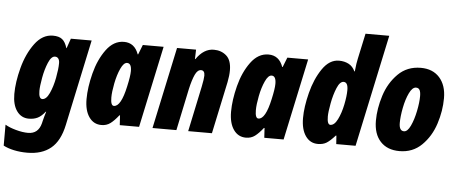

<svg xmlns="http://www.w3.org/2000/svg" viewBox="-88 -908 3071 1297"><g transform="rotate(5 1448.0 -260.0)"><path d="M-28 206V64Q0 81 45.5 93.5Q91 106 128 106Q197 106 216 34L220 17Q227 -12 238 -47H235Q210 -15 184.5 -2.5Q159 10 125 10Q74 10 43.5 -32Q13 -74 13 -148Q13 -228 39 -326Q65 -424 116.5 -493.5Q168 -563 239 -563Q280 -563 302 -545.5Q324 -528 336 -487H338L361 -553H502L378 30Q355 140 294 190Q233 240 134 240Q86 240 44 231Q2 222 -28 206ZM296 -381Q296 -401 288 -412Q280 -423 265 -423Q240 -423 220.5 -377Q201 -331 190.5 -272.5Q180 -214 180 -184Q180 -130 204 -130Q231 -130 252 -175.5Q273 -221 284.5 -281.5Q296 -342 296 -381Z M502 -156Q502 -235 526.5 -331Q551 -427 601 -495Q651 -563 721 -563Q793 -563 820 -487H823L849 -553H990L872 0H741L737 -66H733Q703 -28 677.5 -9Q652 10 617 10Q564 10 533 -34.5Q502 -79 502 -156ZM768 -265Q784 -336 784 -370Q784 -423 754 -423Q731 -423 711 -379.5Q691 -336 679.5 -277.5Q668 -219 668 -181Q668 -126 690 -126Q738 -126 768 -265Z M1081 -553H1210L1208 -489H1211Q1262 -563 1330 -563Q1381 -563 1415.5 -532.5Q1450 -502 1450 -433Q1450 -398 1441 -353L1366 0H1205L1270 -308Q1281 -361 1281 -383Q1281 -418 1256 -418Q1232 -418 1215.5 -382.5Q1199 -347 1185 -285L1125 0H963Z M1482 -156Q1482 -235 1506.5 -331Q1531 -427 1581 -495Q1631 -563 1701 -563Q1773 -563 1800 -487H1803L1829 -553H1970L1852 0H1721L1717 -66H1713Q1683 -28 1657.5 -9Q1632 10 1597 10Q1544 10 1513 -34.5Q1482 -79 1482 -156ZM1748 -265Q1764 -336 1764 -370Q1764 -423 1734 -423Q1711 -423 1691 -379.5Q1671 -336 1659.5 -277.5Q1648 -219 1648 -181Q1648 -126 1670 -126Q1718 -126 1748 -265Z M1970 -156Q1970 -231 1994.5 -327.5Q2019 -424 2066.5 -493.5Q2114 -563 2179 -563Q2216 -563 2244.5 -548Q2273 -533 2288 -500H2291Q2297 -559 2304 -588L2341 -760H2502L2340 0H2209L2205 -57H2201Q2168 -20 2144 -5Q2120 10 2085 10Q2032 10 2001 -34.5Q1970 -79 1970 -156ZM2252 -370Q2252 -423 2222 -423Q2197 -423 2177.5 -376.5Q2158 -330 2147 -270.5Q2136 -211 2136 -181Q2136 -126 2158 -126Q2185 -126 2206.5 -169Q2228 -212 2240 -270.5Q2252 -329 2252 -370Z M2462 -181Q2462 -263 2490 -351.5Q2518 -440 2579.5 -501.5Q2641 -563 2734 -563Q2815 -563 2861 -511.5Q2907 -460 2907 -372Q2907 -286 2878.5 -198Q2850 -110 2789 -50Q2728 10 2638 10Q2555 10 2508.5 -40.5Q2462 -91 2462 -181ZM2745 -372Q2745 -400 2737.5 -413.5Q2730 -427 2713 -427Q2688 -427 2667.5 -384.5Q2647 -342 2635.5 -283Q2624 -224 2624 -180Q2624 -126 2657 -126Q2681 -126 2701 -168.5Q2721 -211 2733 -270Q2745 -329 2745 -372Z"/></g></svg>

Font: Noto Sans UI CondBlack
Style: Italic
Weight: 900
Width: 3
Italic angle: -12°
Designer: Monotype Design Team
Foundry: Monotype Imaging Inc.
Version: Version 1.001